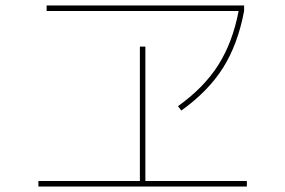

<svg xmlns="http://www.w3.org/2000/svg" viewBox="-20 -710 1040 700"><path d="M150 -670V-690H870V-670Q847 -548 793 -462.5Q739 -377 641 -307L629 -323Q723 -390 775.5 -472.5Q828 -555 850 -670ZM510 -50H880V-30H120V-50H490V-540H510Z"/></svg>

Font: Mplus 1p Thin
Style: Regular
Weight: 250
Version: Version 1.061